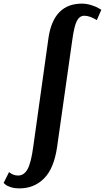

<svg xmlns="http://www.w3.org/2000/svg" viewBox="-104 -780 580 1061"><path d="M164 -571Q192 -760 349 -760Q374 -760 401 -751.5Q428 -743 442 -734L456 -726L431 -669Q392 -693 362 -693Q336 -693 321 -665Q306 -637 295 -556L212 29Q195 150 140 205.5Q85 261 4 261Q-25 261 -47 253.5Q-69 246 -76 238L-84 231L-54 171Q-32 190 -4 190Q29 190 48.5 154.5Q68 119 80 29Z"/></svg>

Font: Arsenal
Style: Bold Italic
Weight: 700
Italic angle: -9.10001°
Designer: Andrij Shevchenko
Foundry: Stairsfor
Version: Version 2.001;PS 002.001;hotconv 1.0.88;makeotf.lib2.5.64775